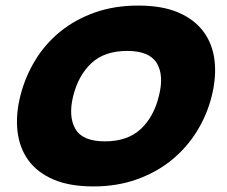

<svg xmlns="http://www.w3.org/2000/svg" viewBox="-20 -660 817 690"><path d="M741 -315Q724 -247 687.5 -188Q651 -129 597 -85Q543 -41 472 -15.5Q401 10 316 10Q230 10 172 -15Q114 -40 82 -84Q50 -128 43 -187.5Q36 -247 53 -315Q70 -383 106 -442.5Q142 -502 196 -546Q250 -590 320.5 -615Q391 -640 477 -640Q563 -640 621 -615Q679 -590 711.5 -546Q744 -502 751 -443Q758 -384 741 -315ZM551 -315Q570 -389 543.5 -433Q517 -477 437 -477Q356 -477 309 -433.5Q262 -390 243 -315Q225 -241 251 -196.5Q277 -152 357 -152Q438 -152 485.5 -196Q533 -240 551 -315Z"/></svg>

Font: TypoPRO Sinkin Sans
Style: 800 Black Italic
Weight: 900
Italic angle: -112°
Designer: Keith Bates
Foundry: K-Type
Version: Sinkin Sans (version 1.0)  by Keith Bates   •   © 2014   www